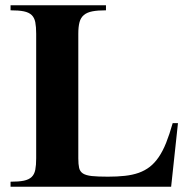

<svg xmlns="http://www.w3.org/2000/svg" viewBox="-20 -708 723 728"><path d="M628.9 0H20V-19Q51.3 -19 70.3 -22.9Q89.4 -26.9 99.9 -36.9Q110.4 -46.9 113.8 -64.2Q117.2 -81.5 117.2 -107.9V-580.1Q117.2 -606.4 113.8 -623.8Q110.4 -641.1 99.9 -651.1Q89.4 -661.1 70.3 -665Q51.3 -668.9 20 -668.9V-688H381.8V-668.9Q350.6 -668.9 330.3 -665Q310.1 -661.1 298.1 -651.1Q286.1 -641.1 281.5 -623.8Q276.9 -606.4 276.9 -580.1V-107.9Q276.9 -85 280 -71.3Q283.2 -57.6 294.4 -50.3Q305.7 -43 328.1 -40.5Q350.6 -38.1 389.2 -38.1Q424.8 -38.1 453.6 -41.3Q482.4 -44.4 505.9 -52.7Q529.3 -61 547.9 -75.4Q566.4 -89.8 581.8 -112.3Q597.2 -134.8 609.9 -166.5Q622.6 -198.2 634.8 -241.2H654.8Z"/></svg>

Font: Tai Heritage Pro
Style: Bold
Weight: 700
Designer: Faah Baccam, Walt Agee, Victor Gaultney, Annie Olsen, Eric Hays
Foundry: SIL International
Version: Version 2.600